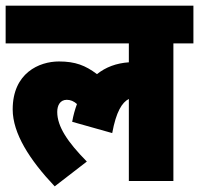

<svg xmlns="http://www.w3.org/2000/svg" viewBox="-20 -642 706 681"><path d="M0 -488H437V-421C393 -418 355 -404 324 -379C283 -410 247 -424 189 -424C119 -424 25 -383 25 -254C25 -169 85 -75 174 19L288 -69C220 -138 183 -193 183 -245C183 -268 193 -288 217 -288C230 -288 242 -283 253 -273C246 -254 240 -233 236 -210L378 -170C392 -246 413 -279 437 -291V0H595V-488H666V-622H0Z"/></svg>

Font: Noto Sans Devanagari UI Condensed Black
Style: Regular
Weight: 900
Width: 3
Designer: Jelle Bosma - Monotype Design Team
Foundry: Monotype Imaging Inc.
Version: Version 2.004